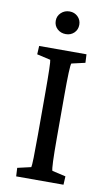

<svg xmlns="http://www.w3.org/2000/svg" viewBox="-85 -787 474 831"><g transform="rotate(10 151.5 -371.5)"><path d="M152.3 -643.6Q129.9 -643.6 114.7 -657.7Q99.6 -671.9 99.6 -693.4Q99.6 -714.4 115 -728.8Q130.4 -743.2 152.3 -743.2Q173.8 -743.2 188.5 -728.8Q203.1 -714.4 203.1 -693.4Q203.1 -671.9 188.5 -657.7Q173.8 -643.6 152.3 -643.6ZM47.9 0 45.9 -37.1 105.5 -50.8Q109.4 -62.5 109.4 -194.3V-377.9Q109.4 -512.2 105.5 -522.5L45.9 -536.1L47.9 -573.2H255.9L257.8 -536.1L198.2 -522.5Q192.4 -512.2 192.4 -377.9V-194.3Q192.4 -62.5 198.2 -50.8L257.8 -37.1L255.9 0Z"/></g></svg>

Font: Crimson Pro
Style: Regular
Weight: 400
Designer: Jacques Le Bailly
Foundry: Baron von Fonthausen
Version: Version 1.003